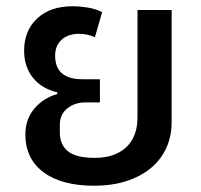

<svg xmlns="http://www.w3.org/2000/svg" viewBox="-20 -581 641 613"><path d="M281 12Q177 12 119 -31Q61 -74 61 -152Q61 -200 89.5 -234Q118 -268 163 -281V-286Q113 -298 85 -333Q57 -368 57 -419Q57 -483 98.5 -522Q140 -561 212 -561Q234 -561 259.5 -557Q285 -553 306 -542L283 -462Q260 -473 232 -473Q197 -473 176.5 -454Q156 -435 156 -403Q156 -388 160 -374.5Q164 -361 174 -350.5Q184 -340 201 -334Q218 -328 244 -328H299V-254H252Q219 -254 195 -235Q171 -216 171 -182V-159Q171 -119 197 -98Q223 -77 283 -77Q346 -77 382.5 -110.5Q419 -144 419 -207V-549H528V-192Q528 -145 510.5 -107.5Q493 -70 460.5 -43.5Q428 -17 382.5 -2.5Q337 12 281 12Z"/></svg>

Font: IBM Plex Sans Thai Medm
Style: Regular
Weight: 500
Designer: Mike Abbink, Paul van der Laan, Pieter van Rosmalen, Ben Mitchell, Mark Frömberg
Foundry: Bold Monday
Version: Version 1.2